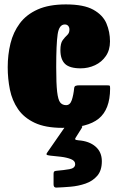

<svg xmlns="http://www.w3.org/2000/svg" viewBox="-20 -560 534 871"><path d="M15 -255Q15 -311.5 27.5 -362.8Q40 -414 69.8 -454Q99.5 -494 150.8 -517Q202 -540 279 -540Q360 -540 403.2 -516Q446.5 -492 462.8 -453.8Q479 -415.5 479 -372Q479 -333 460.2 -305.8Q441.5 -278.5 411 -264.2Q380.5 -250 346 -250Q296 -250 275 -270.2Q254 -290.5 254 -333Q254 -363.5 264.2 -377.5Q274.5 -391.5 284.8 -400.8Q295 -410 295 -426Q295 -436 289.5 -442.5Q284 -449 274 -449Q248 -449 241.5 -404.2Q235 -359.5 235 -255Q235 -180.5 239.2 -143.8Q243.5 -107 253.2 -95Q263 -83 280 -83Q298 -83 305.8 -106.2Q313.5 -129.5 316.5 -160.5Q317.5 -168.5 323.5 -170.8Q329.5 -173 341 -173H464Q477 -173 478.2 -170.5Q479.5 -168 479.5 -157.5Q479 -63.5 427.8 -21.8Q376.5 20 263 20Q186 20 137.2 -3Q88.5 -26 61.8 -65Q35 -104 25 -153.2Q15 -202.5 15 -255ZM223 276.5V228Q223 219.5 227 217.2Q231 215 238.5 214.5Q269 212 295 207.5Q321 203 321 184.5Q321 169.5 302.2 162Q283.5 154.5 257 151.2Q230.5 148 208 146Q193.5 144.5 191.5 141.2Q189.5 138 194.5 131.5L275 15.5Q278.5 10.5 288 10.5H337Q348.5 10.5 351.8 12.5Q355 14.5 351 20.5L326.5 59.5Q320 68 321.2 71.8Q322.5 75.5 336 76.5Q384.5 80 413.2 104.8Q442 129.5 442 171.5Q442 213.5 421.2 237.5Q400.5 261.5 368 272.8Q335.5 284 300.2 287Q265 290 235.5 291Q223 291.5 223 276.5Z"/></svg>

Font: Besley* Condensed Fatface
Style: Regular
Weight: 900
Width: 3
Designer: Owen Earl
Foundry: indestructible type*
Version: Version 3.000; ttfautohint (v1.8.3)